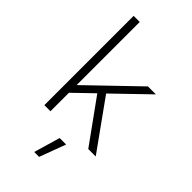

<svg xmlns="http://www.w3.org/2000/svg" viewBox="-292 -804 1110 1110"><g transform="rotate(45 263.5 -248.5)"><path d="M501 -500 294 -300 509 0H448L257 -265L139 -151V0H89V-730H139V-214L436 -500ZM339 72 279 233H239L286 72Z"/></g></svg>

Font: Work Sans Light
Style: Regular
Weight: 300
Designer: Wei Huang
Foundry: Wei Huang
Version: Version 2.012; ttfautohint (v1.8.3)